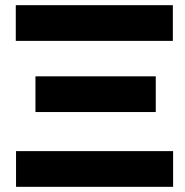

<svg xmlns="http://www.w3.org/2000/svg" viewBox="-20 -719 716 742"><path d="M648 -699V-561H41V-699ZM649 -135V3H42V-135ZM582 -424V-286H117V-424Z"/></svg>

Font: Montserrat GRBold
Style: Regular
Weight: 700
Designer: Julieta Ulanovsky
Foundry: Julieta Ulanovsky
Version: Version 1.00 May 29, 2023, initial release